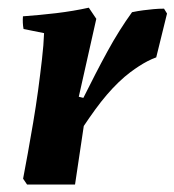

<svg xmlns="http://www.w3.org/2000/svg" viewBox="-20 -492 465 512"><path d="M52.1 0 41.6 -15.5Q47.1 -44.3 54.1 -82.9Q61.1 -121.5 68.4 -164.7Q75.7 -207.8 81.6 -251Q87.4 -294.3 91.9 -333.7Q96.5 -373.2 97.5 -403.6L42.8 -414.7Q39.8 -430.5 41.2 -448.5Q83.8 -451.5 129.8 -456.9Q175.7 -462.4 216.8 -471.5L236.8 -441.8L190.1 -234L202.3 -231Q218.5 -263.2 234.3 -294.2Q250.2 -325.1 266.3 -354.5Q282.3 -383.9 298.9 -410.2Q315.5 -436.6 332.1 -459.5Q348.7 -462.9 362.3 -464.6Q375.9 -466.4 389.4 -467.6Q402.8 -468.9 417.4 -468.9L425.4 -455.9L396.6 -339Q385.6 -335.1 374.1 -329.2Q362.7 -323.3 351.2 -315.9Q339.8 -308.5 327.8 -299.6Q311.7 -287.5 296.1 -272.4Q280.4 -257.3 264.8 -239.1Q249.2 -220.9 234.1 -200.1Q219 -179.3 203.4 -156L180.1 0Z"/></svg>

Font: Labrada
Style: Italic
Weight: 400
Italic angle: -7°
Designer: Mercedes Jáuregui
Foundry: Omnibus-Type Team
Version: Version 1.000